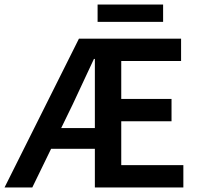

<svg xmlns="http://www.w3.org/2000/svg" viewBox="-23 -824 877 844"><path d="M-3 0 324 -654H773V-556H510V-389H731V-291H510V-98H783V0H394V-565H390Q366 -515 343 -464.5Q320 -414 297 -366L119 0ZM148 -170V-261H458V-170ZM406 -728V-804H694V-728Z"/></svg>

Font: Source Sans 3 ExtraLight SemiBold
Style: Regular
Weight: 600
Version: Version 3.052;hotconv 1.1.0;makeotfexe 2.6.0